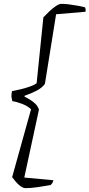

<svg xmlns="http://www.w3.org/2000/svg" viewBox="-20 -814 464 996"><path d="M113 162Q101 162 87.5 152.5Q74 143 62.5 129.5Q51 116 43 105L141 -247Q124 -264 94 -275.5Q64 -287 44 -289Q42 -297 40 -308.5Q38 -320 42 -341Q63 -345 87.5 -351Q112 -357 134 -364.5Q156 -372 170 -382L205 -724Q220 -740 237 -756Q254 -772 270.5 -783Q287 -794 298 -794Q317 -794 340 -791Q363 -788 385 -784Q407 -780 421 -776Q423 -772 424 -765.5Q425 -759 423 -753L271 -740L213 -379Q199 -359 170.5 -344Q142 -329 107 -317V-313Q119 -307 134 -298Q149 -289 162.5 -276.5Q176 -264 182 -245L106 107L257 121Q255 131 250 137.5Q245 144 242 146Q214 151 177.5 156.5Q141 162 113 162Z"/></svg>

Font: Texturina Medium 12pt Thin
Style: Italic
Weight: 250
Italic angle: -11°
Version: Version 1.002